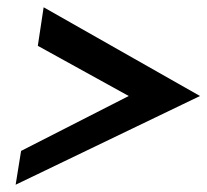

<svg xmlns="http://www.w3.org/2000/svg" viewBox="-20 -546 570 528"><path d="M23 -38 530 -282 100 -526 84 -420 334 -282 38 -131Z"/></svg>

Font: Charger Pro
Style: BlkObl
Weight: 900
Designer: Jasper
Foundry: Cannot Into Space Fonts
Version: Version 1.09